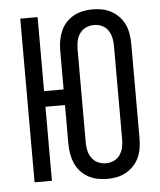

<svg xmlns="http://www.w3.org/2000/svg" viewBox="-51 -726 652 783"><g transform="rotate(-5 275.0 -335.0)"><path d="M357 12Q337 12 317 8Q297 4 279 -6Q261 -16 247.5 -31Q234 -46 226 -64.5Q218 -83 214.5 -103Q211 -123 211 -144V-303H131V0H60V-670H131V-367H211V-527Q211 -547 214.5 -567Q218 -587 226 -605.5Q234 -624 247.5 -639Q261 -654 279 -664Q297 -674 317 -678Q337 -682 357 -682Q377 -682 397 -678Q417 -674 434.5 -664Q452 -654 466 -639Q480 -624 488 -605.5Q496 -587 499 -567Q502 -547 502 -527V-144Q502 -123 499 -103Q496 -83 488 -64.5Q480 -46 466 -31Q452 -16 434.5 -6Q417 4 397 8Q377 12 357 12ZM357 -52Q374 -52 389.5 -59Q405 -66 414.5 -80Q424 -94 427.5 -110.5Q431 -127 431 -144V-527Q431 -543 427.5 -559.5Q424 -576 414.5 -590Q405 -604 389.5 -611Q374 -618 357 -618Q340 -618 324.5 -611Q309 -604 299 -590Q289 -576 285.5 -559.5Q282 -543 282 -527V-144Q282 -127 285.5 -110.5Q289 -94 299 -80Q309 -66 324.5 -59Q340 -52 357 -52Z"/></g></svg>

Font: Lode
Style: Regular
Weight: 400
Monospace: yes
Designer: Belleve Invis
Foundry: Belleve Invis
Version: Version 29.2.0; ttfautohint (v1.8.3)